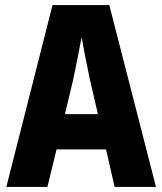

<svg xmlns="http://www.w3.org/2000/svg" viewBox="-20 -737 640 757"><path d="M269 -425Q276 -460 286 -509Q296 -558 302 -591Q307 -559 317 -509.5Q327 -460 334 -425L366 -287H236ZM432 0H595L411 -717H187L5 0H167L203 -148H398Z"/></svg>

Font: Noto Sans Mono UI ExtraBold
Style: Regular
Weight: 800
Designer: Monotype Design team
Foundry: Monotype Imaging Inc.
Version: 1.000